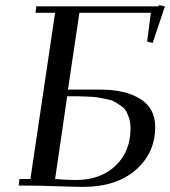

<svg xmlns="http://www.w3.org/2000/svg" viewBox="-20 -727 666 752"><path d="M53.2 0 56.2 -25.9H99.1L195.8 -676.8H119.1L122.1 -702.1H600.1L602.1 -707L626 -702.1L578.1 -559.1L556.2 -564L570.8 -676.8H291L246.1 -376H374Q470.7 -376 529.3 -339.6Q587.9 -303.2 587.9 -230Q587.9 -127.9 511.7 -61.5Q435.5 4.9 306.2 4.9Q274.4 4.9 202.6 2.4Q130.9 0 95.2 0ZM195.8 -25.9Q242.7 -22 276.9 -22Q374 -22 432.6 -77.9Q491.2 -133.8 491.2 -224.1Q491.2 -244.6 486.3 -261.5Q481.4 -278.3 474.4 -290.8Q467.3 -303.2 453.6 -312.7Q439.9 -322.3 428.5 -328.6Q417 -335 396.5 -339.1Q376 -343.3 362.3 -345.5Q348.6 -347.7 323.5 -348.6Q298.3 -349.6 284.4 -349.9Q270.5 -350.1 243.2 -350.1Z"/></svg>

Font: Dehuti Alt
Style: Bold-Italic
Weight: 700
Version: Version 1.2